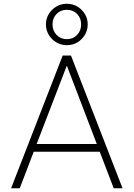

<svg xmlns="http://www.w3.org/2000/svg" viewBox="-20 -1000 710 1020"><path d="M39 0 313 -705H357L631 0H584L506 -204L532 -194H137L163 -204L85 0ZM334 -649 172 -228 153 -235H516L497 -228L336 -649ZM335 -760Q304 -760 279 -775Q254 -790 239 -815Q224 -840 224 -870Q224 -901 239 -925.5Q254 -950 279 -965Q304 -980 335 -980Q367 -980 391.5 -965Q416 -950 431 -925.5Q446 -901 446 -870Q446 -840 431 -815Q416 -790 391.5 -775Q367 -760 335 -760ZM335 -792Q368 -792 389.5 -814.5Q411 -837 411 -870Q411 -904 389.5 -926Q368 -948 335 -948Q302 -948 280.5 -926Q259 -904 259 -870Q259 -837 280.5 -814.5Q302 -792 335 -792Z"/></svg>

Font: Nunito Sans 10pt SemiCondensed ExtraLight
Style: Regular
Weight: 250
Width: 4
Designer: Vernon Adams
Foundry: Vernon Adams
Version: Version 3.101;gftools[0.9.27]